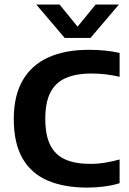

<svg xmlns="http://www.w3.org/2000/svg" viewBox="-20 -823 572 850"><path d="M367 7.5Q263.5 7.5 190.8 -23.8Q118 -55 79.5 -122.2Q41 -189.5 41 -296.5Q41 -398.5 80 -466.5Q119 -534.5 193.2 -568.5Q267.5 -602.5 374 -602.5Q409 -602.5 443.5 -599.2Q478 -596 509.5 -588.5V-483Q479.5 -490 448.5 -493.8Q417.5 -497.5 384.5 -497.5Q316 -497.5 270.5 -477.2Q225 -457 202.8 -413Q180.5 -369 180.5 -297.5Q180.5 -224 202.8 -180.2Q225 -136.5 269.2 -117Q313.5 -97.5 379.5 -97.5Q412.5 -97.5 444.8 -102.8Q477 -108 509.5 -117V-12Q479.5 -2.5 442.2 2.5Q405 7.5 367 7.5ZM266.5 -655 140.5 -803H243.5L334.5 -691.5H312.5L403.5 -803H506.5L380.5 -655Z"/></svg>

Font: Encode Sans SC SemiBold
Style: Regular
Weight: 600
Version: Version 3.002